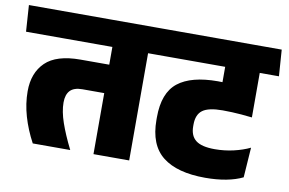

<svg xmlns="http://www.w3.org/2000/svg" viewBox="-95 -769 1370 911"><g transform="rotate(10 589.5 -313.0)"><path d="M572 -559.5H400V0H572ZM376 -516.5H654.5L646 -643.5H367.5ZM-16 -516.5H607L598.5 -643.5H-24.5ZM107.5 0H288Q254.5 -67 236 -120.5Q217.5 -174 217.5 -217Q217.5 -255 236 -274.5Q254.5 -294 295 -294H468.5V-431H261.5Q146 -431 93.2 -379.8Q40.5 -328.5 40.5 -240Q40.5 -180.5 58 -120Q75.5 -59.5 107.5 0Z M909.5 -516.5H1192.5L1184 -643.5H900.5ZM1110 -559.5H943.5V-464H1110ZM617.5 -516.5H1202.5L1193.5 -643.5H608.5ZM943.5 -351 1110 -307V-562H943.5ZM1121 -15.5 1131 -160Q1097 -143.5 1052.8 -133.2Q1008.5 -123 962 -123Q899 -123 871 -144.8Q843 -166.5 843 -212V-220.5Q843 -269 871.5 -290Q900 -311 968 -311Q991.5 -311 1013 -310Q1034.5 -309 1058 -307.2Q1081.5 -305.5 1110 -302V-427Q1059.5 -435.5 1014.5 -439.2Q969.5 -443 921.5 -443Q793.5 -443 729.8 -392.8Q666 -342.5 666 -224.5V-212Q666 -91.5 735.8 -36.5Q805.5 18.5 941 18.5Q996 18.5 1041.8 9.8Q1087.5 1 1121 -15.5Z"/></g></svg>

Font: Anek Devanagari ExtraBold
Style: Regular
Weight: 800
Designer: Kailash Malviya (Devanagari) & Yesha Goshar (Latin)
Foundry: Ek Type
Version: Version 1.003